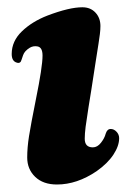

<svg xmlns="http://www.w3.org/2000/svg" viewBox="-20 -487 343 520"><path d="M77.1 -217.3Q95.2 -306.2 95.2 -336.4Q95.2 -358.9 81.5 -361.3Q70.3 -363.3 61 -357.9Q46.4 -349.1 42.5 -337.4Q37.1 -320.8 36.1 -319.8Q32.2 -314.9 25.4 -317.4Q11.7 -321.3 11.7 -340.8Q11.7 -375.5 39.3 -402.1Q66.9 -428.7 108.4 -444.8Q167.5 -467.3 203.1 -467.3Q225.1 -467.3 238.5 -452.9Q252 -438.5 252 -416.5Q252 -406.7 250.5 -394.5Q249 -382.3 246.8 -368.7Q244.6 -355 239 -319.1Q233.4 -283.2 227.5 -244.6Q225.1 -229.5 219.7 -196.3Q214.4 -163.1 211.9 -143.8Q209.5 -124.5 209.5 -111.3Q209.5 -87.9 231.4 -87.9Q243.7 -87.9 253.4 -100.3Q263.2 -112.8 266.1 -124.5Q270 -137.7 279.8 -137.7Q288.6 -137.7 295.7 -130.1Q302.7 -122.6 302.7 -112.8Q302.7 -91.8 287.1 -68.1Q271.5 -44.4 241.7 -23.4Q188.5 12.7 134.3 12.7Q96.7 12.7 75.2 -8.1Q53.7 -28.8 53.7 -60.5Q53.7 -87.4 58.6 -118.4Q63.5 -149.4 77.1 -217.3Z"/></svg>

Font: Cooper*
Style: Bold Italic
Weight: 700
Italic angle: -7°
Designer: Owen Earl
Foundry: indestructible type*
Version: Version 0.001